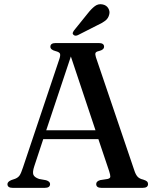

<svg xmlns="http://www.w3.org/2000/svg" viewBox="-20 -908 755 928"><path d="M222 -18.5Q222 0 196.5 0H41.5Q16 0 16 -18Q16 -29.5 34.5 -37.5L53.5 -44Q68 -50 75 -60.5Q82 -71 91 -98.5L267 -623Q273 -641 269.8 -648.8Q266.5 -656.5 248.5 -661Q223.5 -667.5 223.5 -682Q223.5 -700 249.5 -700H457Q483 -700 483 -682.5Q483 -667.5 459 -661.5Q444.5 -658.5 441.8 -652.2Q439 -646 443.5 -631.5L629 -85Q635.5 -64.5 644.8 -54.2Q654 -44 672 -40Q686 -35.5 690.8 -30.8Q695.5 -26 695.5 -18.5Q695.5 0 669.5 0H470.5Q445 0 445 -18.5Q445 -32 464.5 -37.5L500 -43Q513 -46 513.2 -54.2Q513.5 -62.5 507.5 -81L455.5 -235.5H189L145.5 -104Q136.5 -76.5 141.2 -63.8Q146 -51 169 -43L202.5 -37Q222 -31 222 -18.5ZM203.5 -278.5H441.5L322.5 -635ZM404 -843Q422 -866 438.8 -878.5Q455.5 -891 476.5 -886.5Q495 -882.5 503.5 -867.8Q512 -853 508 -838.5Q504 -820 489.5 -808.5Q475 -797 452.5 -787L356 -738Q342 -732 334.5 -740.5Q330 -745 332 -750.2Q334 -755.5 337.5 -760.5Z"/></svg>

Font: Fraunces 9pt
Style: Regular
Weight: 400
Version: Version 1.000;[b76b70a41]